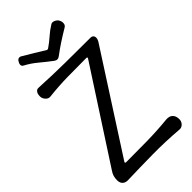

<svg xmlns="http://www.w3.org/2000/svg" viewBox="-267 -935 1012 1012"><g transform="rotate(-45 239.0 -429.5)"><path d="M28 -636Q28 -648 31 -656.5Q34 -665 40.5 -670Q47 -675 57 -674Q152 -669 247 -668Q342 -667 436 -667Q445 -667 450 -662.5Q455 -658 456.5 -651.5Q458 -645 456 -637.5Q454 -630 450 -623L99 -78Q97 -75 98.5 -72.5Q100 -70 104 -70Q185 -70 259.5 -71Q334 -72 415 -80Q426 -81 437 -77Q448 -73 455.5 -62Q463 -51 463 -31Q463 -20 457.5 -11Q452 -2 443.5 3Q435 8 425 7Q326 -1 233 0Q140 1 42 4Q31 4 22 -0.5Q13 -5 8 -14Q3 -23 3 -36Q3 -53 7 -66Q11 -79 20 -92L349 -599Q351 -602 350 -604.5Q349 -607 344 -607Q271 -607 205 -606Q139 -605 66 -597Q56 -596 47.5 -601.5Q39 -607 33.5 -616.5Q28 -626 28 -636ZM383 -846Q388 -839 389 -830Q390 -821 387.5 -813.5Q385 -806 378 -802Q338 -778 309 -759Q280 -740 248 -716Q231 -703 214 -716Q182 -740 149 -767.5Q116 -795 83 -812Q73 -817 72.5 -826.5Q72 -836 79 -846V-847Q85 -857 94 -858.5Q103 -860 112 -853Q141 -836 169.5 -819Q198 -802 226 -784Q228 -783 231 -783Q234 -783 236 -784Q264 -803 288 -824.5Q312 -846 340 -863Q349 -869 362.5 -863.5Q376 -858 383 -847Z"/></g></svg>

Font: Winky Sans Light
Style: Regular
Weight: 300
Designer: Simon Atzbach
Foundry: typofactur
Version: Version 1.205